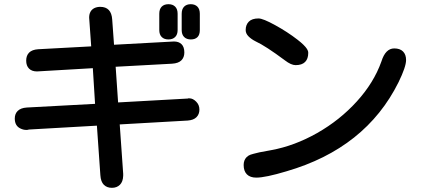

<svg xmlns="http://www.w3.org/2000/svg" viewBox="-20 -815 2040 920"><path d="M819.3 -783.2Q831.1 -771.5 831.1 -749V-670.9Q831.1 -649.4 819.3 -637.7Q807.6 -626 787.1 -626Q766.6 -626 754.9 -637.7Q743.2 -649.4 743.2 -670.9V-749Q743.2 -771.5 754.9 -783.2Q766.6 -794.9 787.1 -794.9Q807.6 -794.9 819.3 -783.2ZM937.5 -749V-670.9Q937.5 -648.4 926.3 -637.2Q915 -626 894.5 -626Q874 -626 862.3 -637.7Q850.6 -649.4 850.6 -670.9V-749Q850.6 -771.5 862.3 -783.2Q874 -794.9 894 -794.9Q914.1 -794.9 925.8 -783.2Q937.5 -771.5 937.5 -749ZM106.4 -192.4Q91.8 -192.4 78.1 -199.2Q50.8 -211.9 50.8 -247.1Q50.8 -269.5 64.5 -283.2Q79.1 -297.9 108.4 -299.8L435.5 -317.4L424.8 -488.3L157.2 -472.7Q132.8 -472.7 119.1 -486.3Q105.5 -500 105.5 -524.4Q105.5 -548.8 119.6 -563Q133.8 -577.1 163.1 -579.1L417 -592.8L407.2 -730.5Q407.2 -763.7 432.6 -776.4Q445.3 -782.2 460 -782.2Q513.7 -782.2 517.6 -721.7L526.4 -600.6Q810.5 -616.2 813.5 -616.2Q836.9 -616.2 850.1 -603Q863.3 -589.8 863.3 -563.5Q863.3 -540 849.1 -525.9Q835 -511.7 804.7 -509.8L534.2 -495.1L545.9 -324.2L879.9 -342.8L881.8 -343.8H887.7Q904.3 -343.8 919.9 -328.1Q935.5 -312.5 935.5 -290Q935.5 -267.6 921.4 -253.4Q907.2 -239.3 878.9 -237.3L553.7 -218.8L570.3 17.6V27.3Q569.3 55.7 554.7 70.3Q540 85 516.1 85Q492.2 85 477.5 70.3Q462.9 55.7 460.9 24.4L444.3 -212.9L118.2 -194.3Q114.3 -192.4 106.4 -192.4Z M1457 -561.5Q1457 -533.2 1441.9 -518.1Q1426.8 -502.9 1396.5 -502.9Q1375 -502.9 1345.7 -525.4Q1252.9 -594.7 1204.1 -617.2Q1184.6 -627 1170.9 -640.6Q1157.2 -654.3 1157.2 -670.9Q1157.2 -696.3 1172.4 -711.4Q1187.5 -726.6 1218.8 -726.6Q1240.2 -726.6 1298.8 -694.3Q1357.4 -662.1 1405.3 -625Q1439.5 -598.6 1451.2 -580.1Q1457 -571.3 1457 -561.5ZM1925.8 -527.3Q1925.8 -495.1 1889.6 -420.9Q1732.4 -104.5 1352.5 5.9Q1252 36.1 1208 36.1Q1178.7 36.1 1163.1 20.5Q1147.5 4.9 1147.5 -24.4Q1147.5 -47.9 1162.1 -62.5L1170.9 -69.3Q1178.7 -74.2 1194.8 -78.1Q1210.9 -82 1222.7 -85Q1246.1 -89.8 1280.3 -95.7Q1391.6 -116.2 1500 -177.7Q1608.4 -239.3 1689.9 -329.1Q1771.5 -418.9 1807.6 -520.5Q1827.1 -583 1869.1 -583Q1896.5 -583 1911.1 -568.4Q1925.8 -553.7 1925.8 -527.3Z"/></svg>

Font: FakePearl
Style: SemiBold
Weight: 400
Version: Version 1.2